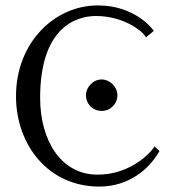

<svg xmlns="http://www.w3.org/2000/svg" viewBox="-20 -678 639 708"><path d="M568 -121 550 -138C523 -98 447 -34 340 -34C202 -34 128 -164 128 -317C128 -572 256 -619 334 -619C436 -619 509 -562 518 -540L547 -564C545 -569 479 -658 341 -658C180 -658 39 -520 39 -323C39 -144 158 10 346 10C458 10 533 -58 568 -121ZM355 -269C388 -269 413 -296 413 -326C413 -359 384 -385 355 -385C323 -385 297 -357 297 -326C297 -297 320 -269 355 -269Z"/></svg>

Font: Libertinus Serif Display
Style: Regular
Weight: 400
Designer: Philipp H. Poll, Khaled Hosny
Foundry: Caleb Maclennan
Version: Version 7.050;RELEASE